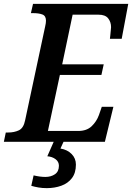

<svg xmlns="http://www.w3.org/2000/svg" viewBox="-41 -734 684 994"><path d="M-21 0 -11 -48H1Q33 -48 57 -59.5Q81 -71 89 -111L193 -598Q197 -615 197 -627Q197 -652 178.5 -659Q160 -666 131 -666H119L130 -714H623L589 -533H528Q529 -537 530 -550.5Q531 -564 532.5 -577Q534 -590 534 -593Q534 -620 519 -639Q504 -658 469 -658H335L281 -401H496L484 -346H269L207 -56H364Q408 -56 433.5 -80.5Q459 -105 471 -138L486 -181H546L502 0ZM201 240Q178 240 158 236.5Q138 233 121 228L133 174Q167 182 194 182Q223 182 243.5 168Q264 154 264 124Q264 103 246.5 90Q229 77 204 75L241 -9H292L272 35Q308 41 330 63.5Q352 86 352 118Q352 161 331.5 188Q311 215 276.5 227.5Q242 240 201 240Z"/></svg>

Font: Noto Serif SemiCondensed SemiBold
Style: Italic
Weight: 600
Width: 4
Italic angle: -12°
Designer: Monotype Design Team
Foundry: Monotype Imaging Inc.
Version: Version 2.014; ttfautohint (v1.8.4.7-5d5b)